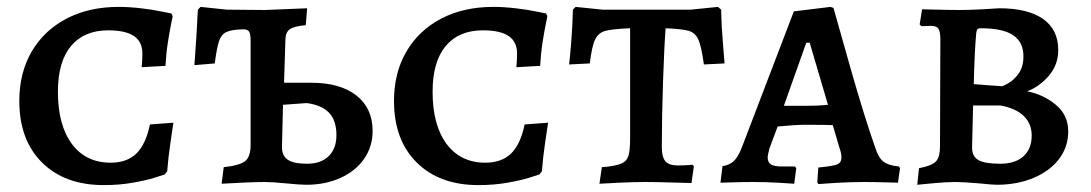

<svg xmlns="http://www.w3.org/2000/svg" viewBox="-20 -528 3164 557"><path d="M36 -235Q36 -317 72 -378.5Q108 -440 173 -474Q238 -508 324 -508Q355 -508 389 -504Q423 -500 446.5 -495Q470 -490 477 -489L481 -481Q480 -476 476 -456.5Q472 -437 467 -405Q462 -373 460 -337L391 -333Q391 -336 392 -347Q393 -358 393 -373Q393 -407 368.5 -423.5Q344 -440 294 -440Q224 -440 186 -394.5Q148 -349 148 -262Q148 -165 188.5 -110.5Q229 -56 301 -56Q348 -56 375.5 -82.5Q403 -109 415 -167L483 -172Q481 -159 474.5 -114.5Q468 -70 465 -31L458 -22Q452 -20 428.5 -12.5Q405 -5 365.5 2Q326 9 281 9Q168 9 102 -56.5Q36 -122 36 -235Z M810 4Q770 0 748 0Q708 0 623 5L629 -43Q675 -48 691 -60.5Q707 -73 707 -107V-411Q707 -430 702.5 -436.5Q698 -443 685 -443Q651 -442 636.5 -435Q622 -428 615.5 -409Q609 -390 603 -344L544 -339Q550 -418 554 -500L562 -508L638 -500L748 -499L871 -504L867 -455Q833 -452 820.5 -443Q808 -434 808 -412L804 -288H882Q967 -288 1014 -251Q1061 -214 1061 -148Q1061 -103 1036.5 -67.5Q1012 -32 968 -12Q924 8 869 8Q850 8 810 4ZM956 -136Q956 -178 935 -200.5Q914 -223 870 -229L801 -224L798 -101Q798 -76 815 -64.5Q832 -53 871 -53Q911 -53 933.5 -75Q956 -97 956 -136Z M1123 -235Q1123 -317 1159 -378.5Q1195 -440 1260 -474Q1325 -508 1411 -508Q1442 -508 1476 -504Q1510 -500 1533.5 -495Q1557 -490 1564 -489L1568 -481Q1567 -476 1563 -456.5Q1559 -437 1554 -405Q1549 -373 1547 -337L1478 -333Q1478 -336 1479 -347Q1480 -358 1480 -373Q1480 -407 1455.5 -423.5Q1431 -440 1381 -440Q1311 -440 1273 -394.5Q1235 -349 1235 -262Q1235 -165 1275.5 -110.5Q1316 -56 1388 -56Q1435 -56 1462.5 -82.5Q1490 -109 1502 -167L1570 -172Q1568 -159 1561.5 -114.5Q1555 -70 1552 -31L1545 -22Q1539 -20 1515.5 -12.5Q1492 -5 1452.5 2Q1413 9 1368 9Q1255 9 1189 -56.5Q1123 -122 1123 -235Z M1726 -43Q1765 -46 1781.5 -53Q1798 -60 1803 -75.5Q1808 -91 1808 -128V-446Q1757 -444 1736.5 -438.5Q1716 -433 1706.5 -413.5Q1697 -394 1691 -344L1631 -341Q1633 -355 1637 -404.5Q1641 -454 1642 -500L1650 -508L1728 -500H1984L2063 -508L2072 -500Q2073 -453 2077 -405.5Q2081 -358 2082 -344L2022 -341Q2015 -393 2006 -413Q1997 -433 1978 -438.5Q1959 -444 1911 -446Q1907 -395 1903.5 -292.5Q1900 -190 1900 -101Q1900 -72 1910.5 -60Q1921 -48 1946 -48Q1963 -48 1974.5 -49Q1986 -50 1989 -50L1993 -46L1986 3Q1971 3 1930 1.5Q1889 0 1850 0Q1822 0 1777.5 2Q1733 4 1719 5Z M2351 1 2354 -42Q2396 -46 2408.5 -51Q2421 -56 2421 -71Q2421 -84 2415 -100L2396 -165Q2375 -166 2317 -166Q2286 -166 2236 -161L2212 -97Q2207 -77 2207 -72Q2207 -57 2216.5 -51Q2226 -45 2249 -45H2286L2290 -40L2284 5Q2273 4 2236 2Q2199 0 2166 0Q2133 0 2106 1Q2079 2 2070 2L2076 -46Q2096 -49 2108.5 -60.5Q2121 -72 2132 -100L2283 -495L2389 -508L2398 -505Q2410 -461 2449 -324.5Q2488 -188 2519 -100Q2528 -71 2542.5 -59.5Q2557 -48 2588 -45L2591 -40L2585 2Q2575 2 2546.5 1Q2518 0 2488 0Q2446 0 2405.5 2.5Q2365 5 2354 6ZM2316 -221Q2355 -221 2382 -224L2329 -404H2319L2254 -221Z M2641 8 2646 -40Q2683 -47 2695 -59.5Q2707 -72 2707 -104L2708 -413Q2708 -436 2702.5 -444.5Q2697 -453 2681 -453L2653 -452L2648 -457L2655 -501Q2668 -501 2700.5 -500Q2733 -499 2762 -499Q2793 -499 2829 -501Q2865 -503 2879 -504Q2962 -504 3006 -473Q3050 -442 3050 -383Q3050 -340 3023 -308.5Q2996 -277 2960 -263Q3007 -254 3043 -224Q3079 -194 3079 -147Q3079 -102 3052.5 -67Q3026 -32 2978.5 -12Q2931 8 2872 8Q2859 8 2821 4Q2773 0 2752 0Q2725 0 2688.5 3.5Q2652 7 2641 8ZM2886 -278Q2886 -276 2903.5 -285.5Q2921 -295 2935 -314.5Q2949 -334 2949 -365Q2949 -406 2919 -426Q2889 -446 2826 -446Q2818 -446 2815.5 -443Q2813 -440 2812 -431Q2807 -376 2805 -284Q2816 -283 2841.5 -281Q2867 -279 2886 -278ZM2800 -100Q2800 -74 2818.5 -63.5Q2837 -53 2882 -53Q2925 -53 2949 -74.5Q2973 -96 2973 -135Q2973 -169 2950 -191.5Q2927 -214 2882 -222H2803Z"/></svg>

Font: Alegreya SC Medium
Style: Regular
Weight: 500
Designer: Juan Pablo del Peral
Foundry: Huerta Tipografica
Version: Version 2.007; ttfautohint (v1.6)